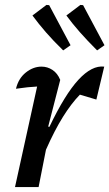

<svg xmlns="http://www.w3.org/2000/svg" viewBox="-20 -761 445 781"><path d="M41 0 131 -409Q112 -408 92 -406Q72 -404 45 -400Q55 -442 85 -466Q115 -490 149 -490Q173 -490 193.5 -476.5Q214 -463 225 -436L176 -246L181 -245Q244 -377 299 -436.5Q354 -496 404 -490L372 -356L305 -376Q270 -340 236 -285.5Q202 -231 167 -152L137 0ZM237 -556Q196 -596 166.5 -630Q137 -664 112 -698L169 -741L180 -740L267 -577ZM375 -556Q335 -596 305 -630Q275 -664 250 -698L307 -741L318 -740L405 -577Z"/></svg>

Font: Piazzolla Medium
Style: Italic
Weight: 500
Italic angle: -11.3°
Designer: Juan Pablo del Peral
Foundry: Huerta Tipografica
Version: Version 1.330